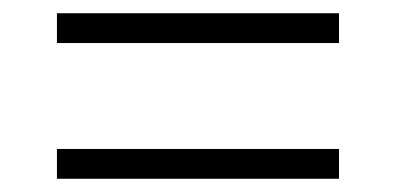

<svg xmlns="http://www.w3.org/2000/svg" viewBox="-20 -502 599 290"><path d="M66 -437H492V-482H66ZM66 -232H492V-277H66Z"/></svg>

Font: Noto Serif Georgian Light
Style: Regular
Weight: 300
Designer: Monotype Design Team, Akaki Razmadze
Foundry: Google LLC
Version: Version 2.003